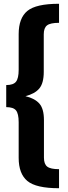

<svg xmlns="http://www.w3.org/2000/svg" viewBox="-20 -859 363 1018"><path d="M293 -839V-738Q247 -738 229.5 -724.5Q212 -711 212 -677V-478Q212 -418 188.5 -390Q165 -362 115 -349Q165 -337 189 -309.5Q213 -282 213 -222V-23Q213 11 230.5 24.5Q248 38 293 38V139Q171 139 125 100.5Q79 62 79 -22V-211Q79 -256 65 -273.5Q51 -291 13 -291V-408Q51 -408 65 -426Q79 -444 79 -489V-678Q79 -763 125 -801Q171 -839 293 -839Z"/></svg>

Font: FiraSans
Style: Regular
Weight: 600
Designer: Carrois Corporate & Edenspiekermann AG
Foundry: Carrois Corporate GbR & Edenspiekermann AG
Version: Version 3.106;PS 003.106;hotconv 1.0.70;makeotf.lib2.5.58329